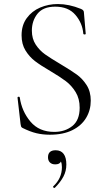

<svg xmlns="http://www.w3.org/2000/svg" viewBox="-20 -656 525 952"><path d="M280 -338Q332 -307 360.5 -286.5Q389 -266 409.5 -234Q430 -202 430 -157Q430 -110 407 -71.5Q384 -33 338.5 -10.5Q293 12 227 12Q192 12 160.5 4.5Q129 -3 91 -22Q86 -25 84.5 -29Q83 -33 82 -41L67 -171V-172Q67 -176 72 -176.5Q77 -177 78 -173Q88 -104 131 -53Q174 -2 249 -2Q302 -2 338.5 -31Q375 -60 375 -122Q375 -167 355 -199.5Q335 -232 306.5 -253.5Q278 -275 229 -304Q181 -332 153.5 -353Q126 -374 106.5 -405.5Q87 -437 87 -481Q87 -531 112.5 -566Q138 -601 179 -618.5Q220 -636 267 -636Q322 -636 381 -612Q396 -606 396 -595L405 -489Q405 -485 399.5 -485Q394 -485 393 -489Q389 -541 354 -582Q319 -623 254 -623Q194 -623 166 -588Q138 -553 138 -504Q138 -464 157 -435Q176 -406 203.5 -386.5Q231 -367 280 -338ZM309 160Q309 192 294.5 219.5Q280 247 252 275Q251 276 249 276Q246 276 244 272.5Q242 269 244 268Q287 228 287 173Q287 155 282 145Q276 159 254 159Q237 159 227.5 149.5Q218 140 218 124Q218 89 256 89Q282 89 295.5 107Q309 125 309 160Z"/></svg>

Font: Cormorant Infant Light
Style: Regular
Weight: 300
Designer: Christian Thalmann (Catharsis Fonts)
Version: Version 3.000